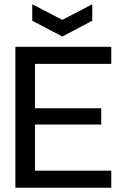

<svg xmlns="http://www.w3.org/2000/svg" viewBox="-20 -879 567 899"><path d="M52 0V-660H144V0ZM102 0V-80H501V0ZM102 -296V-372H454V-296ZM102 -580V-660H501V-580ZM131 -859 272 -786 412 -859V-782L272 -708L131 -782Z"/></svg>

Font: Bricolage Grotesque 96pt
Style: Regular
Weight: 400
Version: Version 1.001;gftools[0.9.33.dev8+g029e19f]